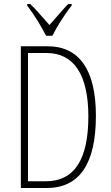

<svg xmlns="http://www.w3.org/2000/svg" viewBox="-20 -947 557 967"><path d="M212 -767H244C262 -804 301 -869 341 -919V-927H324C314 -918 295 -896 229 -821C160 -898 170 -890 132 -927H117V-919C156 -867 187 -816 212 -767ZM85 0H214C380 0 463 -121 463 -364C463 -594 380 -714 219 -714H85ZM121 -34V-680H215C353 -680 425 -569 425 -361C425 -147 357 -34 210 -34Z"/></svg>

Font: Kathrein 37 Thin Condensed
Style: Regular
Weight: 250
Width: 3
Designer: Lazydogs Typefoundry, based on Open Sans by Ascender Corporation
Foundry: Lazydogs Typefoundry
Version: Version 1.003;PS 001.003;hotconv 1.0.88;makeotf.lib2.5.64775